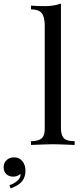

<svg xmlns="http://www.w3.org/2000/svg" viewBox="-150 -804 456 1065"><path d="M264.2 -21V0Q172.4 -3.9 143.1 -3.9Q113.8 -3.9 22 0V-21Q77.1 -21 90.8 -49.3Q98.6 -64.9 98.1 -92.8V-664.1Q97.7 -710.9 81.1 -731.4Q64.5 -752 22 -752V-772.9Q52.7 -770 100.6 -770Q148.4 -770 188 -784.2V-92.8Q188.5 -39.6 219.7 -27.3Q236.3 -21 264.2 -21ZM-71.3 68.8Q-44.9 68.4 -26.9 88.9Q-8.8 109.4 -8.8 143.1Q-8.8 176.8 -26.4 200.2Q-43.9 223.6 -90.8 241.2L-97.7 223.1Q-72.3 215.3 -53.7 198.7Q-35.2 182.1 -35.6 160.2Q-53.7 175.8 -77.1 175.8Q-100.6 175.8 -115.2 161.6Q-129.9 147.5 -129.9 123.5Q-129.9 99.6 -113.3 84Q-96.7 68.4 -71.3 68.8Z"/></svg>

Font: PlayfairDisplay-Regular
Style: Regular
Weight: 400
Designer: Claus Eggers Sørensen
Foundry: Claus Eggers Sørensen
Version: Version 1.002;PS 001.002;hotconv 1.0.70;makeotf.lib2.5.58329